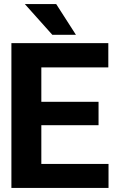

<svg xmlns="http://www.w3.org/2000/svg" viewBox="-20 -923 584 943"><path d="M36 0H513V-118H183V-308H464V-423H183V-592H512V-711H36ZM102 -903 237 -752H353L256 -903Z"/></svg>

Font: Asimov Pro
Style: Bd
Weight: 700
Designer: Google
Version: Version 2.000980; 2014